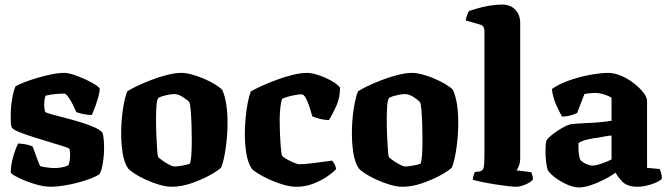

<svg xmlns="http://www.w3.org/2000/svg" viewBox="-20 -820 2942 843"><path d="M204 0Q178 0 148.5 -7.5Q119 -15 92 -26Q65 -37 47 -47Q29 -57 27 -63Q28 -98 38.5 -134Q49 -170 60 -190Q81 -189 98.5 -185Q116 -181 124 -176Q130 -160 138.5 -135.5Q147 -111 156 -91Q167 -87 188 -84.5Q209 -82 219 -82Q231 -82 247.5 -84.5Q264 -87 280 -94Q283 -100 285.5 -113Q288 -126 288 -140Q288 -147 287 -155Q286 -163 285 -166Q283 -170 257.5 -178Q232 -186 195.5 -197Q159 -208 122.5 -219.5Q86 -231 60 -242Q34 -253 31 -262Q28 -270 27.5 -286Q27 -302 27 -314Q27 -347 33 -383.5Q39 -420 48 -441Q60 -448 85 -458Q110 -468 142 -477.5Q174 -487 205.5 -493.5Q237 -500 262 -500Q279 -500 304.5 -491.5Q330 -483 356 -471Q382 -459 399.5 -447.5Q417 -436 418 -430Q418 -417 412 -395.5Q406 -374 398 -352Q390 -330 383 -315Q357 -316 339.5 -320.5Q322 -325 315 -328Q301 -361 286 -385Q271 -409 262 -409Q219 -409 180 -400Q176 -388 175 -377.5Q174 -367 174 -359Q174 -343 178 -329Q182 -325 205 -318.5Q228 -312 261.5 -303.5Q295 -295 330 -284.5Q365 -274 392.5 -262Q420 -250 430 -237Q434 -226 435.5 -206.5Q437 -187 437 -171Q437 -138 431.5 -103.5Q426 -69 417 -56Q406 -47 380.5 -37Q355 -27 323 -18.5Q291 -10 259.5 -5Q228 0 204 0Z M735 0Q709 0 679 -9Q649 -18 620.5 -31Q592 -44 571 -57.5Q550 -71 542 -81Q525 -106 518.5 -148Q512 -190 512 -234Q512 -290 520 -342Q528 -394 539 -419Q552 -428 580 -441.5Q608 -455 643 -468.5Q678 -482 713.5 -491Q749 -500 777 -500Q796 -500 822 -493Q848 -486 875 -474.5Q902 -463 923.5 -450Q945 -437 956 -425Q979 -373 979 -282Q979 -225 971 -169.5Q963 -114 951 -84Q935 -69 899 -49.5Q863 -30 819 -15Q775 0 735 0ZM748 -89Q755 -89 777.5 -92.5Q800 -96 813 -101Q818 -110 820 -138.5Q822 -167 822 -201Q822 -231 821 -268Q820 -305 817.5 -334Q815 -363 812 -370Q806 -379 784.5 -393Q763 -407 745 -407Q731 -407 709.5 -402Q688 -397 676 -391Q669 -383 667 -356Q665 -329 665 -296Q665 -264 666.5 -227.5Q668 -191 670 -163Q672 -135 675 -129Q678 -126 692 -116Q706 -106 722 -97.5Q738 -89 748 -89Z M1282 0Q1254 0 1222.5 -9.5Q1191 -19 1161.5 -32.5Q1132 -46 1111.5 -59Q1091 -72 1085 -80Q1068 -106 1061.5 -146.5Q1055 -187 1055 -230Q1055 -266 1058.5 -303Q1062 -340 1068 -370.5Q1074 -401 1082 -419Q1097 -428 1126.5 -441.5Q1156 -455 1192 -468.5Q1228 -482 1264 -491Q1300 -500 1328 -500Q1349 -500 1379 -490Q1409 -480 1435.5 -465Q1462 -450 1473 -435Q1473 -391 1456.5 -354.5Q1440 -318 1424 -293Q1404 -293 1383.5 -298.5Q1363 -304 1351 -309Q1345 -332 1337.5 -354.5Q1330 -377 1321.5 -391.5Q1313 -406 1304 -406Q1294 -406 1277.5 -403Q1261 -400 1244.5 -395.5Q1228 -391 1219 -386Q1214 -375 1211 -348.5Q1208 -322 1208 -295Q1208 -265 1209.5 -229.5Q1211 -194 1213.5 -167Q1216 -140 1219 -136Q1223 -130 1238 -121.5Q1253 -113 1269.5 -106Q1286 -99 1294 -99Q1314 -99 1344.5 -102.5Q1375 -106 1402 -110Q1429 -114 1438 -115Q1442 -111 1447.5 -102Q1453 -93 1456 -78Q1444 -64 1418 -46Q1392 -28 1356.5 -14Q1321 0 1282 0Z M1748 0Q1722 0 1692 -9Q1662 -18 1633.5 -31Q1605 -44 1584 -57.5Q1563 -71 1555 -81Q1538 -106 1531.5 -148Q1525 -190 1525 -234Q1525 -290 1533 -342Q1541 -394 1552 -419Q1565 -428 1593 -441.5Q1621 -455 1656 -468.5Q1691 -482 1726.5 -491Q1762 -500 1790 -500Q1809 -500 1835 -493Q1861 -486 1888 -474.5Q1915 -463 1936.5 -450Q1958 -437 1969 -425Q1992 -373 1992 -282Q1992 -225 1984 -169.5Q1976 -114 1964 -84Q1948 -69 1912 -49.5Q1876 -30 1832 -15Q1788 0 1748 0ZM1761 -89Q1768 -89 1790.5 -92.5Q1813 -96 1826 -101Q1831 -110 1833 -138.5Q1835 -167 1835 -201Q1835 -231 1834 -268Q1833 -305 1830.5 -334Q1828 -363 1825 -370Q1819 -379 1797.5 -393Q1776 -407 1758 -407Q1744 -407 1722.5 -402Q1701 -397 1689 -391Q1682 -383 1680 -356Q1678 -329 1678 -296Q1678 -264 1679.5 -227.5Q1681 -191 1683 -163Q1685 -135 1688 -129Q1691 -126 1705 -116Q1719 -106 1735 -97.5Q1751 -89 1761 -89Z M2246 0Q2234 0 2208 -3Q2182 -6 2151 -11Q2120 -16 2094 -21.5Q2068 -27 2056 -31Q2056 -38 2059 -48.5Q2062 -59 2065 -65L2085 -67Q2101 -70 2104 -86Q2107 -102 2107 -147V-685Q2107 -693 2103 -701Q2099 -709 2088 -712L2025 -730Q2027 -745 2031.5 -756Q2036 -767 2040 -772Q2051 -776 2075.5 -783Q2100 -790 2129 -795Q2158 -800 2183 -800Q2221 -800 2242.5 -777.5Q2264 -755 2264 -719V-128Q2264 -107 2258.5 -92.5Q2253 -78 2248 -72L2313 -64Q2315 -59 2317.5 -49.5Q2320 -40 2320 -32Q2311 -20 2287.5 -10Q2264 0 2246 0Z M2523 3Q2499 3 2470.5 -9.5Q2442 -22 2418 -40Q2394 -58 2385 -73Q2380 -89 2377.5 -112Q2375 -135 2375 -156Q2375 -187 2379 -203Q2388 -216 2408 -231.5Q2428 -247 2448.5 -258.5Q2469 -270 2480 -273Q2489 -276 2512 -277Q2535 -278 2558 -280Q2591 -281 2620.5 -284Q2650 -287 2665 -290V-391Q2644 -403 2625.5 -407.5Q2607 -412 2593 -412Q2584 -412 2569 -410.5Q2554 -409 2546 -407L2514 -324Q2507 -320 2489.5 -314.5Q2472 -309 2448 -308Q2439 -323 2423.5 -356Q2408 -389 2403 -429Q2435 -452 2482 -468Q2529 -484 2574.5 -492Q2620 -500 2650 -500Q2678 -500 2708 -487Q2738 -474 2763.5 -454Q2789 -434 2805 -413.5Q2821 -393 2821 -377V-83L2876 -78Q2879 -72 2882.5 -61Q2886 -50 2886 -35Q2876 -25 2857 -17Q2838 -9 2817 -4.5Q2796 0 2781 0Q2735 0 2714 -21Q2693 -42 2683 -62Q2661 -46 2631.5 -31Q2602 -16 2573 -6.5Q2544 3 2523 3ZM2582 -93Q2596 -93 2622 -102Q2648 -111 2665 -120V-225Q2652 -224 2638.5 -221.5Q2625 -219 2608 -216Q2583 -213 2559 -207.5Q2535 -202 2520 -192Q2519 -175 2520.5 -154Q2522 -133 2528 -118Q2538 -107 2554 -100Q2570 -93 2582 -93Z"/></svg>

Font: Texturina ExtraBold
Style: Regular
Weight: 800
Designer: Guillermo Torres Carreño
Foundry: Omnibus-Type
Version: Version 1.002; ttfautohint (v1.8.3)